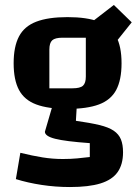

<svg xmlns="http://www.w3.org/2000/svg" viewBox="-20 -584 566 774"><path d="M252 -145Q174 -145 126 -163Q78 -181 56.5 -221.5Q35 -262 35 -329Q35 -396 56.5 -437Q78 -478 126 -496.5Q174 -515 252 -515Q331 -515 378.5 -496.5Q426 -478 448 -437.5Q470 -397 470 -329Q470 -262 448.5 -221.5Q427 -181 379 -163Q331 -145 252 -145ZM179 -228H272Q303 -228 314.5 -238.5Q326 -249 326 -275V-432H232Q202 -432 190.5 -421.5Q179 -411 179 -384ZM476 30Q476 79 454 110Q432 141 385 155.5Q338 170 262 170Q204 170 148 161.5Q92 153 44 138L62 32Q111 44 151.5 50.5Q192 57 233 57Q265 57 291 54.5Q317 52 342 49V-7Q244 -14 202.5 -24.5Q161 -35 161 -53L194 -166L290 -165L286 -97Q343 -89 380.5 -80Q418 -71 438.5 -57Q459 -43 467.5 -22Q476 -1 476 30ZM427 -389 347 -493 439 -564 511 -494Z"/></svg>

Font: Changa SemiBold
Style: Regular
Weight: 600
Designer: Eduardo Rodriguez Tunni
Foundry: Eduardo Rodriguez Tunni
Version: Version 3.002; ttfautohint (v1.8.2)